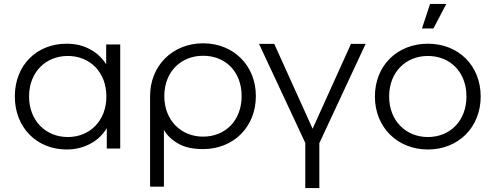

<svg xmlns="http://www.w3.org/2000/svg" viewBox="-20 -751 2497 971"><path d="M317 5C364 5 405 -6 442 -27C474 -45 500 -70 520 -103V0H588V-526H517V-426C497 -457 471 -482 440 -499C404 -520 363 -530 317 -530C167 -530 55 -423 55 -263C55 -105 167 5 317 5ZM323 -58C212 -58 127 -140 127 -263C127 -387 212 -468 323 -468C434 -468 518 -387 518 -263C518 -140 434 -58 323 -58Z M1007 3C1161 3 1274 -109 1274 -265C1274 -420 1161 -532 1007 -532C854 -532 739 -420 739 -265V193H809V-94C824 -67 849 -43 883 -24C914 -6 956 3 1007 3ZM1007 -60C896 -60 811 -142 811 -265C811 -389 896 -469 1007 -469C1120 -469 1202 -389 1202 -265C1202 -142 1120 -60 1007 -60Z M1595 200V-27L1829 -529H1755L1561 -100L1367 -529H1290L1524 -28V200Z M2172 -607 2237 -731H2155L2114 -607ZM2144 5C2298 5 2411 -107 2411 -263C2411 -420 2298 -530 2144 -530C1990 -530 1876 -420 1876 -263C1876 -107 1990 5 2144 5ZM2144 -58C2033 -58 1948 -140 1948 -263C1948 -387 2033 -468 2144 -468C2256 -468 2339 -387 2339 -263C2339 -140 2256 -58 2144 -58Z"/></svg>

Font: Montserrat Z
Style: Regular
Weight: 400
Designer: Julieta Ulanovsky
Foundry: Julieta Ulanovsky
Version: Version 8.000